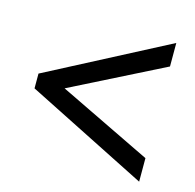

<svg xmlns="http://www.w3.org/2000/svg" viewBox="-76 -716 624 615"><g transform="rotate(15 236.0 -408.0)"><path d="M436 -178 35 -380V-429L436 -638V-560L128 -405L436 -256Z"/></g></svg>

Font: Noto Sans Tamil UI Condensed
Style: Regular
Weight: 400
Width: 3
Designer: Jelle Bosma - Monotype Design Team
Foundry: Monotype Imaging Inc.
Version: Version 2.004